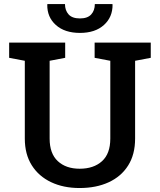

<svg xmlns="http://www.w3.org/2000/svg" viewBox="-20 -922 792 952"><path d="M374.5 10.3Q294.4 10.3 233.2 -18.8Q171.9 -47.9 137.5 -102.5Q103 -157.2 103 -234.9V-620.6L25.4 -635.3V-710.9H303.2V-635.3L226.1 -620.6V-234.9Q226.1 -160.6 266.6 -123Q307.1 -85.4 375 -85.4Q444.3 -85.4 485.6 -122.6Q526.9 -159.7 526.9 -234.9V-620.6L449.2 -635.3V-710.9H727.5V-635.3L649.9 -620.6V-234.9Q649.9 -156.2 615.5 -101.6Q581.1 -46.9 519 -18.3Q457 10.3 374.5 10.3ZM376.5 -758.8Q300.8 -758.8 257.1 -797.9Q213.4 -836.9 214.4 -898.9L215.3 -901.9H302.2Q302.2 -870.6 320.1 -850.6Q337.9 -830.6 376.5 -830.6Q414.1 -830.6 432.1 -850.3Q450.2 -870.1 450.2 -901.9H537.1L538.1 -898.9Q538.6 -836.9 495.1 -797.9Q451.7 -758.8 376.5 -758.8Z"/></svg>

Font: Roboto Slab Medium
Style: Regular
Weight: 500
Designer: Google
Version: Version 2.001; ttfautohint (v1.8.3)